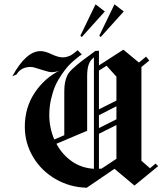

<svg xmlns="http://www.w3.org/2000/svg" viewBox="-20 -866 758 896"><path d="M469.2 -812.5 361.7 -693.3 355 -699.2 425.8 -845.8ZM557.5 -812.5 450 -693.3 443.3 -699.2 514.2 -845.8ZM56.7 -518.3 37.5 -510Q101.7 -627.5 169.2 -627.5Q190 -627.5 220.8 -612.9Q251.7 -598.3 272.5 -598.3Q279.2 -598.3 285 -599.2Q290.8 -600 297.1 -602.5Q303.3 -605 307.1 -606.2Q310.8 -607.5 317.5 -612.5Q324.2 -617.5 325.4 -618.3Q326.7 -619.2 334.6 -625.4Q342.5 -631.7 342.5 -631.7L361.7 -611.7Q355 -607.5 350.4 -604.2Q345.8 -600.8 328.3 -586.2Q310.8 -571.7 297.9 -557.5Q285 -543.3 267.5 -517.9Q250 -492.5 238.3 -466.2Q226.7 -440 218.3 -403.8Q210 -367.5 210 -329.2Q210 -270 233.3 -215L280 -235V-438.3Q280 -463.3 283.3 -480.4Q286.7 -497.5 293.3 -512.5Q300 -527.5 319.2 -545.4Q338.3 -563.3 360 -580Q381.7 -596.7 425 -628.3L441.7 -629.2V-560.8L555.8 -634.2L628.3 -574.2L661.7 -601.7L676.7 -583.3L640 -553.3V-115.8L680 -80.8L705.8 -102.5L718.3 -90.8L607.5 0L514.2 -78.3L385 10Q306.7 8.3 240 -30Q173.3 -68.3 134.6 -133.3Q95.8 -198.3 95.8 -274.2Q95.8 -363.3 141.2 -432.1Q186.7 -500.8 257.5 -536.7Q240 -529.2 220.8 -529.2Q210 -529.2 185.4 -537.1Q160.8 -545 140.8 -550.8Q120.8 -556.7 96.7 -550Q72.5 -543.3 56.7 -518.3ZM418.3 -598.3Q401.7 -585.8 394.2 -565.8Q386.7 -545.8 386.7 -510.8V-255.8L243.3 -195Q270 -145 315 -113.3Q360 -81.7 418.3 -78.3Q418.3 -165 418.3 -338.3Q418.3 -511.7 418.3 -598.3ZM441.7 -355.8 523.3 -396.7V-508.3L477.5 -559.2L441.7 -536.7ZM441.7 -328.3V-268.3L523.3 -309.2V-370ZM441.7 -241.7V-78.3Q448.3 -78.3 454.2 -79.2L523.3 -125V-282.5Z"/></svg>

Font: Chomsky
Style: Regular
Weight: 400
Version: Version 2.3